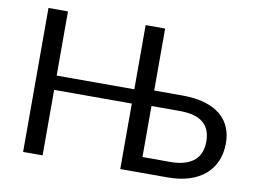

<svg xmlns="http://www.w3.org/2000/svg" viewBox="-77 -829 1246 941"><g transform="rotate(10 546.0 -358.0)"><path d="M811 -77Q852.5 -77 882.2 -86.5Q912 -96 930.8 -112.8Q949.5 -129.5 958.2 -153.2Q967 -177 967 -205.5Q967 -235.5 958.2 -258.8Q949.5 -282 930.8 -298.2Q912 -314.5 882.5 -322.8Q853 -331 811.5 -331H672V-77ZM811.5 -408Q877 -408 924.5 -393.8Q972 -379.5 1002.8 -353.8Q1033.5 -328 1048.2 -292.5Q1063 -257 1063 -215Q1063 -165.5 1046.2 -125.8Q1029.5 -86 997.2 -58Q965 -30 918 -15Q871 0 811 0H575V-326H188.5V0H91.5V-716.5H188.5V-397H575V-716.5H672V-408Z"/></g></svg>

Font: Lato
Style: Regular
Weight: 400
Designer: Lukasz Dziedzic with Adam Twardoch and Botio Nikoltchev
Foundry: tyPoland Lukasz Dziedzic
Version: Version 2.015; 2015-08-06; http://www.latofonts.com/